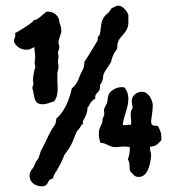

<svg xmlns="http://www.w3.org/2000/svg" viewBox="-20 -672 615 676"><path d="M432 -618C430 -630 412 -652 398 -652C391 -652 387 -650 383 -648H384L373 -643L361 -626V-627L357 -624H358C328 -601 339 -564 329 -546V-547C325 -543 324 -542 324 -538V-530C317 -518 283 -462 277 -454C277 -452 277 -451 277 -450C277 -437 273 -429 269 -422C259 -406 256 -378 233 -361C224 -322 209 -281 178 -254C178 -253 178 -252 178 -251C178 -245 176 -245 176 -239L173 -232C157 -212 148 -187 133 -158L124 -141L119 -126C118 -121 117 -117 112 -110L111 -109C102 -97 103 -93 99 -85L94 -78C89 -72 84 -64 84 -53C84 -29 106 -16 127 -16C155 -16 143 -41 166 -43C169 -55 174 -63 179 -70L196 -101C210 -133 204 -123 213 -135L222 -148C242 -178 242 -199 255 -215V-214C260 -220 264 -227 267 -232L272 -236V-246C282 -261 288 -279 288 -290V-293C296 -301 298 -316 316 -325C316 -327 315 -328 315 -329C315 -346 332 -347 332 -363V-374C332 -371 343 -387 343 -401C343 -422 373 -446 373 -463C385 -500 393 -490 393 -509C393 -546 432 -551 432 -593ZM186 -522C186 -537 196 -551 196 -564C196 -576 193 -580 191 -588V-587L189 -594C189 -614 171 -631 150 -631H144C132 -621 110 -602 105 -602H100C96 -597 95 -595 92 -593C86 -587 39 -557 33 -556C34 -552 34 -549 34 -547C34 -540 28 -531 29 -528C29 -522 41 -497 74 -497C89 -497 97 -506 101 -506C101 -493 104 -482 104 -471C104 -464 102 -459 102 -452C102 -447 103 -441 105 -437C102 -431 96 -404 96 -389C96 -383 98 -380 98 -377C98 -373 94 -370 94 -361C103 -334 96 -305 130 -305C138 -305 147 -307 154 -310L170 -315C182 -329 183 -346 183 -363C183 -371 182 -379 182 -387V-412C182 -421 186 -428 186 -438C186 -444 184 -450 184 -459C184 -461 186 -466 186 -473C186 -478 184 -484 184 -487C184 -493 189 -495 189 -507C189 -511 187 -513 186 -518ZM548 -189C548 -190 548 -191 548 -192C548 -204 543 -216 536 -228C527 -232 512 -224 512 -245C512 -252 518 -281 518 -301C518 -317 504 -349 480 -349C461 -349 444 -335 444 -317C444 -305 447 -300 447 -292C442 -285 440 -276 440 -267C440 -259 442 -252 442 -242C442 -239 441 -235 441 -232C439 -233 439 -233 438 -233C431 -233 424 -231 417 -231C414 -231 413 -233 412 -234C416 -263 432 -293 432 -325C432 -339 428 -353 417 -365H407C390 -365 370 -354 362 -339H363C360 -335 359 -319 357 -310L353 -302C350 -297 346 -289 346 -283C346 -281 347 -278 347 -276V-267L341 -253C341 -248 341 -243 339 -238L333 -225C330 -219 328 -214 328 -199C328 -189 330 -179 334 -169C355 -169 363 -154 388 -154C398 -154 406 -156 418 -156C425 -156 432 -155 437 -154V-147C437 -134 434 -122 430 -110C435 -103 436 -97 436 -89C436 -70 438 -69 444 -63L453 -54C458 -50 463 -49 469 -49C508 -49 512 -121 512 -126C512 -135 508 -141 508 -150C508 -151 509 -152 509 -154V-156C525 -156 533 -162 541 -171L548 -178Z"/></svg>

Font: Margarine
Style: Regular
Weight: 400
Designer: Astigmatic (AOETI)
Foundry: Astigmatic (AOETI)
Version: Version 1.000